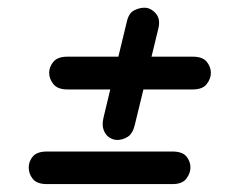

<svg xmlns="http://www.w3.org/2000/svg" viewBox="-20 -650 590 498"><path d="M284 -287Q273.5 -287 263.5 -293.5Q253.5 -300 248.8 -313Q244 -326 248.5 -345L266 -418H155Q129.5 -418 118.5 -431.8Q107.5 -445.5 107.5 -461Q107.5 -476.5 118.5 -489.8Q129.5 -503 155 -503H287L309 -594Q314 -616 327.8 -623Q341.5 -630 354.5 -630Q371 -630 384 -615.2Q397 -600.5 390.5 -575L373 -503H480Q505.5 -503 516.2 -489.8Q527 -476.5 527 -461Q527 -446 516.2 -432Q505.5 -418 480 -418H352L329.5 -325.5Q324 -303 311 -295Q298 -287 284 -287ZM102 -172.5Q76 -172.5 65.2 -185.8Q54.5 -199 54.5 -215.5Q54.5 -231.5 65.2 -244.2Q76 -257 102 -257H427Q453 -257 463.5 -244.2Q474 -231.5 474 -215.5Q474 -201 463.5 -186.8Q453 -172.5 427 -172.5Z"/></svg>

Font: Edu AU VIC WA NT Pre Medium
Style: Regular
Weight: 500
Designer: Tina and Corey Anderson, Eben Sorkin, Mirko Velimirovic
Foundry: Google for Education
Version: Version 1.001